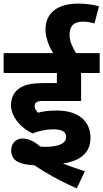

<svg xmlns="http://www.w3.org/2000/svg" viewBox="-20 -916 572 1063"><path d="M274 -200C328 -200 346 -184 346 -157C346 -123 307 -103 230 -103C221 -103 211 -104 202 -105C168 -135 138 -149 104 -149C74 -149 42 -128 42 -84C42 -23 92 -5 170 -1C233 42 316 88 405 127L450 32C409 19 365 4 328 -11C427 -25 481 -72 481 -152C481 -246 414 -304 294 -304C251 -304 219 -300 191 -292C180 -303 172 -314 172 -329C172 -340 176 -346 184 -351C191 -355 199 -357 221 -357H429V-512H532V-622H401C381 -653 365 -691 365 -722C365 -771 387 -796 439 -796C457 -796 478 -794 503 -786L528 -881C498 -890 456 -896 411 -896C308 -896 232 -851 232 -753C232 -711 248 -665 274 -622H0V-512H295V-456H231C147 -456 111 -446 79 -421C56 -402 41 -374 41 -333C41 -266 102 -203 161 -177C198 -193 239 -200 274 -200Z"/></svg>

Font: Noto Sans
Style: Bold Italic
Weight: 700
Italic angle: -12°
Designer: Monotype Design Team
Foundry: Monotype Imaging Inc.
Version: Version 2.013